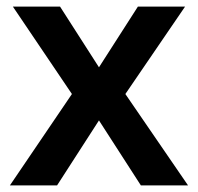

<svg xmlns="http://www.w3.org/2000/svg" viewBox="-20 -562 600 582"><path d="M198 -277 10 0H153L280 -197L407 0H550L360 -277L541 -542H398L280 -358L162 -542H19Z"/></svg>

Font: Noto Sans Arabic SemBd
Style: Regular
Weight: 600
Designer: Monotype Design Team, Nadine Chahine, Nizar Qandah and Khaled Hosny
Foundry: Monotype Imaging Inc.
Version: Version 2.012